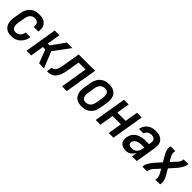

<svg xmlns="http://www.w3.org/2000/svg" viewBox="295 -1715 2910 2910"><g transform="rotate(45 1750.0 -260.0)"><path d="M199 8Q170 8 142 2Q114 -4 92 -19.5Q70 -35 55 -57.5Q40 -80 33 -107Q26 -134 26.5 -163Q27 -192 32 -221L52 -341Q56 -366 65 -391Q74 -416 88.5 -438.5Q103 -461 123.5 -479Q144 -497 168.5 -508Q193 -519 218 -523.5Q243 -528 268 -528Q294 -528 319.5 -524Q345 -520 367 -509.5Q389 -499 406.5 -482Q424 -465 433 -442.5Q442 -420 444.5 -394.5Q447 -369 442 -343L441 -333H341L342 -339Q345 -359 342 -378Q339 -397 328 -412Q317 -427 299 -433.5Q281 -440 262 -440Q241 -440 220 -431Q199 -422 184.5 -405.5Q170 -389 162 -368.5Q154 -348 151 -327L131 -207Q128 -192 128 -177Q128 -162 130 -147.5Q132 -133 137.5 -120Q143 -107 153 -97.5Q163 -88 177.5 -84Q192 -80 207 -80Q226 -80 246.5 -88Q267 -96 281.5 -111.5Q296 -127 304.5 -146.5Q313 -166 316 -185L317 -187H417L416 -184Q412 -159 403 -134Q394 -109 379 -86.5Q364 -64 344 -45Q324 -26 300 -14Q276 -2 250 3Q224 8 199 8Z M791 0 707 -216H656L621 0H520L606 -520H707L671 -304H710L865 -520H983L790 -260L897 0Z M959 0 973 -88Q986 -88 999 -92.5Q1012 -97 1022.5 -106.5Q1033 -116 1039 -128.5Q1045 -141 1050 -153.5Q1055 -166 1058.5 -179Q1062 -192 1065 -205Q1068 -218 1070.5 -230.5Q1073 -243 1075 -256L1119 -520H1470L1384 0H1283L1354 -432H1205L1175 -247Q1172 -229 1168.5 -211.5Q1165 -194 1161 -176.5Q1157 -159 1151 -141.5Q1145 -124 1137.5 -107Q1130 -90 1119.5 -74Q1109 -58 1095.5 -44.5Q1082 -31 1065 -22Q1048 -13 1030 -8Q1012 -3 994.5 -1.5Q977 0 959 0Z M1705 8Q1675 8 1647 2Q1619 -4 1596 -18.5Q1573 -33 1557.5 -56Q1542 -79 1534.5 -106Q1527 -133 1527 -162.5Q1527 -192 1532 -221L1552 -341Q1556 -366 1565 -391Q1574 -416 1588.5 -438.5Q1603 -461 1623.5 -479Q1644 -497 1668.5 -508Q1693 -519 1718 -523.5Q1743 -528 1768 -528Q1798 -528 1826 -522Q1854 -516 1877 -501.5Q1900 -487 1916 -464Q1932 -441 1939.5 -414Q1947 -387 1946.5 -357.5Q1946 -328 1941 -299L1921 -179Q1917 -154 1908.5 -129Q1900 -104 1885 -81.5Q1870 -59 1850 -41Q1830 -23 1805.5 -12Q1781 -1 1755.5 3.5Q1730 8 1705 8ZM1705 -80Q1727 -80 1748.5 -88Q1770 -96 1786 -112.5Q1802 -129 1810.5 -150.5Q1819 -172 1823 -193L1843 -313Q1845 -328 1845.5 -343Q1846 -358 1844 -372Q1842 -386 1836.5 -399Q1831 -412 1821 -421.5Q1811 -431 1797.5 -435.5Q1784 -440 1769 -440Q1747 -440 1725.5 -432Q1704 -424 1687.5 -407.5Q1671 -391 1662.5 -369.5Q1654 -348 1651 -327L1631 -207Q1628 -192 1628 -177Q1628 -162 1630 -148Q1632 -134 1637.5 -121Q1643 -108 1652.5 -98.5Q1662 -89 1676 -84.5Q1690 -80 1705 -80Z M2004 0 2090 -520H2191L2156 -311H2334L2369 -520H2470L2384 0H2283L2320 -223H2142L2105 0Z M2657 8Q2636 8 2616 4.5Q2596 1 2577.5 -7.5Q2559 -16 2545.5 -30.5Q2532 -45 2525 -63.5Q2518 -82 2517 -102.5Q2516 -123 2520 -145Q2524 -171 2535 -196.5Q2546 -222 2565 -242.5Q2584 -263 2609 -277Q2634 -291 2660 -299Q2686 -307 2712.5 -310Q2739 -313 2765 -313H2835L2840 -347Q2841 -352 2841.5 -358Q2842 -364 2842 -369Q2842 -385 2836.5 -399Q2831 -413 2819.5 -422.5Q2808 -432 2793.5 -436Q2779 -440 2763 -440Q2747 -440 2730.5 -436.5Q2714 -433 2699.5 -423.5Q2685 -414 2675 -399.5Q2665 -385 2663 -369V-368H2563V-369Q2567 -392 2576.5 -414Q2586 -436 2601 -455.5Q2616 -475 2636.5 -489.5Q2657 -504 2679 -512.5Q2701 -521 2724 -524.5Q2747 -528 2770 -528Q2796 -528 2822 -523.5Q2848 -519 2870 -507.5Q2892 -496 2909 -477.5Q2926 -459 2934 -435.5Q2942 -412 2942.5 -385.5Q2943 -359 2939 -332L2884 0H2783L2797 -89Q2787 -69 2772.5 -50.5Q2758 -32 2740 -18.5Q2722 -5 2700 1.5Q2678 8 2657 8ZM2700 -80Q2722 -80 2744 -90Q2766 -100 2781 -118Q2796 -136 2804.5 -158Q2813 -180 2816 -202L2820 -225H2765Q2750 -225 2735.5 -224Q2721 -223 2706 -219.5Q2691 -216 2677 -209.5Q2663 -203 2651 -193Q2639 -183 2631 -169.5Q2623 -156 2620 -142Q2618 -126 2624 -112.5Q2630 -99 2642.5 -92Q2655 -85 2670 -82.5Q2685 -80 2700 -80Z M3004 0 3008 -26Q3011 -47 3021 -67Q3031 -87 3043 -105.5Q3055 -124 3068.5 -142.5Q3082 -161 3097 -177L3178 -265L3129 -350Q3119 -366 3110.5 -383Q3102 -400 3096 -418Q3090 -436 3086 -455Q3082 -474 3085 -494L3090 -520H3191L3186 -494Q3184 -481 3186 -468.5Q3188 -456 3192 -444.5Q3196 -433 3201 -422Q3206 -411 3212 -401V-400Q3213 -399 3213.5 -397.5Q3214 -396 3215 -394L3246 -341L3302 -402Q3302 -403 3303.5 -404Q3305 -405 3306 -406V-407Q3316 -416 3325 -426Q3334 -436 3342 -447Q3350 -458 3356.5 -470Q3363 -482 3364 -494L3369 -520H3470L3465 -494Q3462 -473 3452 -453Q3442 -433 3430 -414.5Q3418 -396 3404.5 -377.5Q3391 -359 3376 -343L3296 -255L3345 -170Q3354 -154 3363 -137Q3372 -120 3378 -102Q3384 -84 3387.5 -65Q3391 -46 3388 -26L3384 0H3283L3287 -26Q3289 -39 3287 -51.5Q3285 -64 3281 -75.5Q3277 -87 3272.5 -98Q3268 -109 3261 -119L3262 -120Q3261 -121 3260 -122.5Q3259 -124 3259 -126L3227 -179L3171 -118Q3171 -117 3170 -116Q3169 -115 3168 -114L3167 -113Q3158 -104 3149 -94Q3140 -84 3132 -73Q3124 -62 3117.5 -50Q3111 -38 3109 -26L3105 0Z"/></g></svg>

Font: Iosevka Term Curly SmBd Obl
Style: Regular
Weight: 600
Italic angle: -9°
Designer: Belleve Invis
Foundry: Belleve Invis
Version: Version 32.3.0